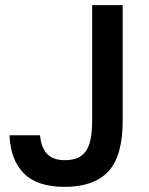

<svg xmlns="http://www.w3.org/2000/svg" viewBox="-20 -720 580 748"><path d="M232 8Q125 8 73 -44.5Q21 -97 17 -193H136Q140 -146 163 -121Q186 -96 232 -96Q259 -96 279 -103.5Q299 -111 312.5 -128.5Q326 -146 332.5 -175.5Q339 -205 339 -250V-700H458V-250Q458 -112 402 -52Q346 8 232 8Z"/></svg>

Font: Golos UI Medium
Style: Regular
Weight: 500
Designer: A.Korolkova, Vitaly Kuzmin
Foundry: ParaType Ltd
Version: Version 2.000